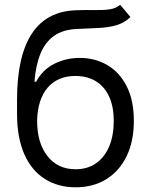

<svg xmlns="http://www.w3.org/2000/svg" viewBox="-20 -770 629 801"><path d="M524.1 -698.9Q499.3 -674.7 466.6 -665.1Q433.9 -655.5 392.8 -653.4Q351.6 -651.3 301.1 -649.1Q244.3 -647 207 -621.4Q169.7 -595.9 149.5 -547.6Q129.3 -499.3 123.6 -429H130.7Q158.4 -480.1 207.4 -504.3Q256.4 -528.4 312.5 -528.4Q376.4 -528.4 427.6 -498.6Q478.7 -468.8 508.5 -410.2Q538.4 -351.6 538.4 -265.6Q538.4 -180 508 -117.9Q477.6 -55.8 423.1 -22.2Q368.6 11.4 295.5 11.4Q222.3 11.4 167.3 -23.3Q112.2 -57.9 81.7 -126.2Q51.1 -194.6 51.1 -295.5V-353.7Q51.1 -535.9 113.1 -630Q175.1 -724.1 299.7 -727.3Q343.8 -728.7 378.2 -728Q412.6 -727.3 438.2 -731.2Q463.8 -735.1 481.5 -750ZM454.5 -265.6Q454.5 -325.3 435.2 -367.2Q415.8 -409.1 380 -431.1Q344.1 -453.1 294 -453.1Q257.5 -453.1 228.3 -440.7Q199.2 -428.3 178.6 -404.1Q158 -380 146.8 -345.2Q135.7 -310.4 134.9 -265.6Q134.9 -174 177.9 -119Q220.9 -63.9 295.5 -63.9Q344.8 -63.9 380.5 -88.8Q416.2 -113.6 435.4 -158.9Q454.5 -204.2 454.5 -265.6Z"/></svg>

Font: DeltaSans
Style: Regular
Weight: 400
Designer: Rasmus Andersson
Foundry: rsms
Version: Version 3.012